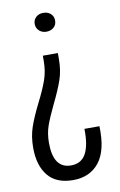

<svg xmlns="http://www.w3.org/2000/svg" viewBox="-85 -579 529 843"><g transform="rotate(-10 179.5 -157.0)"><path d="M145 -127Q119 -73 107 -39Q95 -5 95 37Q95 151 174 151Q220 151 240.5 113Q261 75 259 3H326Q330 111 288.5 163.5Q247 216 172 216Q97 216 60 170.5Q23 125 23 46Q23 -4 37 -45Q51 -86 80 -144Q107 -197 121 -236.5Q135 -276 135 -322V-345H202V-319Q202 -267 187.5 -225.5Q173 -184 145 -127ZM215 -488Q215 -469 202 -457.5Q189 -446 169 -446Q150 -446 137 -458Q124 -470 124 -488Q124 -507 137 -518.5Q150 -530 169 -530Q189 -530 202 -518.5Q215 -507 215 -488Z"/></g></svg>

Font: Mona Sans Condensed
Style: Regular
Weight: 400
Width: 3
Designer: Deni Anggara
Foundry: GitHub
Version: Version 2.000